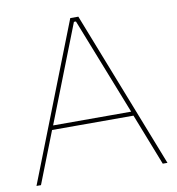

<svg xmlns="http://www.w3.org/2000/svg" viewBox="-79 -771 775 843"><g transform="rotate(-10 308.0 -350.0)"><path d="M16 0H36L126 -230H489L579 0H600L326 -700H290ZM134 -249 303 -681H312L482 -249Z"/></g></svg>

Font: Fixel Variable
Style: Regular
Weight: 100
Width: 3
Designer: AlfaBravo + MacPaw
Foundry: Kyrylo Tkachov, Marchela Mozhyna, Serhii Makarenko, Maria Weinstein, Zakhar Kryvoshyya
Version: Version 1.211